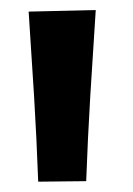

<svg xmlns="http://www.w3.org/2000/svg" viewBox="-20 -764 258 372"><path d="M54 -412Q51 -495.5 46 -577.8Q41 -660 35.5 -741.5L165.5 -744.5Q160 -662.5 155 -579.5Q150 -496.5 147 -413Z"/></svg>

Font: Commissioner SemiBold
Style: Regular
Weight: 600
Designer: Kostas Bartsokas
Foundry: Kostas Bartsokas
Version: Version 1.000; ttfautohint (v1.8.3)